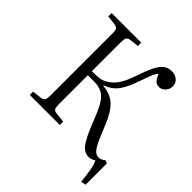

<svg xmlns="http://www.w3.org/2000/svg" viewBox="-233 -871 1177 1177"><g transform="rotate(45 355.5 -282.5)"><path d="M663 154Q658 103 651 62.5Q644 22 632 -1Q624 5 612 9.5Q600 14 587 14Q547 14 519.5 -25Q492 -64 458 -151Q431 -222 408.5 -262.5Q386 -303 357.5 -320Q329 -337 284 -337H230V-83Q230 -58 236 -48Q242 -38 263 -36L324 -29V0H64V-29L125 -36Q145 -39 150.5 -50Q156 -61 156 -86V-626Q156 -651 150 -661Q144 -671 123 -674L64 -681V-710H320V-681L260 -674Q241 -671 235.5 -659.5Q230 -648 230 -623V-372Q273 -372 295.5 -375.5Q318 -379 335 -389Q360 -403 378.5 -422.5Q397 -442 413.5 -474Q430 -506 447 -557Q476 -645 504 -682Q532 -719 578 -719Q608 -719 627.5 -701.5Q647 -684 647 -657Q647 -632 629.5 -613Q612 -594 590 -594Q567 -594 553.5 -609.5Q540 -625 531 -651Q522 -641 515 -627.5Q508 -614 499 -589.5Q490 -565 475 -523Q455 -464 426.5 -423Q398 -382 343 -362V-358Q411 -352 450 -314.5Q489 -277 521 -198Q545 -138 562 -100.5Q579 -63 595 -45Q611 -27 633 -27Q645 -27 656 -32.5Q667 -38 677 -46L695 -37V147Z"/></g></svg>

Font: Literata 36pt Light
Style: Regular
Weight: 300
Designer: Latin by Veronika Burian and Jose Scaglione. Greek by Irene Vlachou. Cyrillic by Vera Evstafieva.
Foundry: TypeTogether
Version: Version 3.002